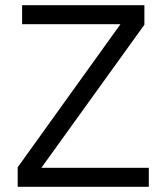

<svg xmlns="http://www.w3.org/2000/svg" viewBox="-20 -718 640 738"><path d="M552 0H48V-75L443 -625H65V-698H535V-623L139 -73H552Z"/></svg>

Font: iA Writer Mono V
Style: Regular
Weight: 400
Designer: Mike Abbink, Paul van der Laan, Pieter van Rosmalen
Foundry: Bold Monday
Version: Version 2.000